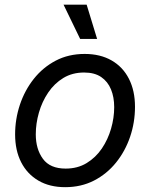

<svg xmlns="http://www.w3.org/2000/svg" viewBox="-20 -775 631 807"><path d="M253.9 11.7Q188.5 11.7 141.4 -15.9Q94.2 -43.5 68.8 -93.3Q43.5 -143.1 43.5 -210Q43.5 -274.4 63.7 -335Q84 -395.5 122.1 -443.6Q160.2 -491.7 214.1 -520Q268.1 -548.3 335.9 -548.3Q401.4 -548.3 449 -521Q496.6 -493.7 522 -443.6Q547.4 -393.6 547.4 -326.2Q547.4 -260.7 526.9 -200.2Q506.3 -139.6 467.8 -91.8Q429.2 -43.9 375.2 -16.1Q321.3 11.7 253.9 11.7ZM255.9 -66.4Q306.2 -66.4 344.2 -89.6Q382.3 -112.8 408 -150.6Q433.6 -188.5 446.8 -234.1Q460 -279.8 460 -324.7Q460 -366.7 446.5 -399.4Q433.1 -432.1 405.3 -451.2Q377.4 -470.2 333.5 -470.2Q284.2 -470.2 246.3 -447.3Q208.5 -424.3 182.6 -386Q156.7 -347.7 143.6 -301.8Q130.4 -255.9 130.4 -210.4Q130.4 -148.4 160.4 -107.4Q190.4 -66.4 255.9 -66.4ZM316.9 -611.3 247.1 -755.4H344.2L388.2 -611.3Z"/></svg>

Font: Inter 17pt
Style: Italic
Weight: 400
Italic angle: -9.3988°
Version: Version 4.001;git-66647c0bb